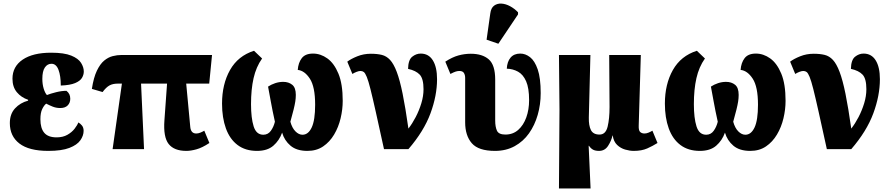

<svg xmlns="http://www.w3.org/2000/svg" viewBox="-20 -849 5061 1093"><path d="M255 10Q145 10 90.5 -32Q36 -74 36 -148Q36 -200 65.5 -232Q95 -264 140 -276V-281Q101 -294 76 -324Q51 -354 51 -401Q51 -470 109 -509.5Q167 -549 271 -549Q345 -549 385.5 -532.5Q426 -516 441.5 -491Q457 -466 457 -442Q457 -423 446.5 -405.5Q436 -388 407.5 -376Q379 -364 326 -362Q326 -417 313 -451.5Q300 -486 273 -486Q250 -486 235.5 -465Q221 -444 221 -400Q221 -370 228.5 -345Q236 -320 247 -308Q267 -316 299 -324Q331 -332 358 -332Q380 -316 380 -287Q380 -264 365.5 -249Q351 -234 323 -234Q300 -234 280 -242Q260 -250 243 -259Q231 -250 220.5 -228.5Q210 -207 210 -170Q210 -119 232 -93Q254 -67 302 -67Q338 -67 363.5 -81.5Q389 -96 404.5 -116Q420 -136 426 -152Q437 -146 446.5 -134.5Q456 -123 456 -104Q456 -77 437.5 -50.5Q419 -24 375 -7Q331 10 255 10Z M621 0 674 -373H650Q622 -373 603 -362.5Q584 -352 564 -325L503 -343Q513 -408 531.5 -446.5Q550 -485 573 -504Q596 -523 621.5 -529.5Q647 -536 672 -536H1187L1171 -373H1040L1063 -128Q1066 -89 1097 -89Q1108 -89 1119.5 -93.5Q1131 -98 1143 -105L1172 -35Q1131 -8 1098.5 1Q1066 10 1041 10Q971 10 940 -29.5Q909 -69 916 -164L931 -373H783L800 0Z M1443 10Q1377 10 1332.5 -23.5Q1288 -57 1266 -118Q1244 -179 1244 -259Q1244 -370 1289.5 -450.5Q1335 -531 1426 -560L1472 -516Q1438 -468 1423.5 -404Q1409 -340 1409 -256Q1409 -177 1424 -129.5Q1439 -82 1479 -82Q1506 -82 1522 -104.5Q1538 -127 1545 -156Q1531 -219 1521.5 -272Q1512 -325 1506 -356Q1524 -368 1546.5 -375.5Q1569 -383 1592 -383Q1623 -383 1643.5 -366.5Q1664 -350 1664 -309Q1664 -290 1661 -271Q1658 -252 1651.5 -225.5Q1645 -199 1633 -156Q1643 -120 1662 -101Q1681 -82 1702 -82Q1735 -82 1754.5 -123.5Q1774 -165 1774 -253Q1774 -355 1744 -401Q1714 -447 1675 -451Q1678 -492 1698 -518Q1718 -544 1762 -544Q1805 -544 1843.5 -516.5Q1882 -489 1906.5 -430Q1931 -371 1931 -275Q1931 -226 1919 -175.5Q1907 -125 1882 -83Q1857 -41 1819.5 -15.5Q1782 10 1730 10Q1669 10 1634 -19.5Q1599 -49 1586 -94Q1570 -49 1536 -19.5Q1502 10 1443 10Z M2166 0Q2138 -128 2119.5 -211Q2101 -294 2089 -341.5Q2077 -389 2068 -411Q2059 -433 2051 -439Q2043 -445 2032 -445Q2023 -445 2010 -440Q1997 -435 1986 -428L1957 -498Q1978 -514 2014 -528.5Q2050 -543 2091 -543Q2127 -543 2153.5 -536.5Q2180 -530 2200.5 -508Q2221 -486 2238.5 -440Q2256 -394 2272 -315.5Q2288 -237 2305 -117Q2327 -145 2346.5 -182.5Q2366 -220 2378.5 -261Q2391 -302 2391 -341Q2391 -401 2369.5 -424Q2348 -447 2303 -457Q2304 -508 2326.5 -526Q2349 -544 2375 -544Q2420 -544 2444 -505.5Q2468 -467 2468 -398Q2468 -305 2430.5 -203.5Q2393 -102 2305 0Z M2798 10Q2704 10 2666 -33.5Q2628 -77 2628 -153V-406Q2628 -422 2621 -433.5Q2614 -445 2595 -445Q2585 -445 2574 -441.5Q2563 -438 2544 -428L2515 -498Q2555 -524 2590 -533.5Q2625 -543 2660 -543Q2726 -543 2762.5 -511Q2799 -479 2799 -396V-163Q2799 -127 2809 -105Q2819 -83 2857 -83Q2900 -83 2930 -109.5Q2960 -136 2976 -180.5Q2992 -225 2992 -279Q2992 -348 2975 -386.5Q2958 -425 2929 -441Q2900 -457 2865 -458Q2867 -498 2886.5 -521Q2906 -544 2942 -544Q2971 -544 2997.5 -523.5Q3024 -503 3041 -454Q3058 -405 3058 -319Q3058 -254 3041 -195Q3024 -136 2991.5 -90Q2959 -44 2910 -17Q2861 10 2798 10ZM2817 -600 2750 -623 2771 -772Q2775 -804 2793 -817Q2811 -830 2835 -828.5Q2859 -827 2884 -813.5Q2909 -800 2929 -779V-767Z M3162 224 3165 -225 3162 -536H3341L3332 -180Q3331 -134 3344 -108.5Q3357 -83 3393 -83Q3428 -83 3439 -128Q3450 -173 3450 -240L3448 -536H3628L3616 -133Q3615 -106 3624.5 -97.5Q3634 -89 3649 -89Q3660 -89 3672 -94Q3684 -99 3694 -105L3723 -35Q3696 -18 3664.5 -4Q3633 10 3588 10Q3565 10 3539 2.5Q3513 -5 3493 -24Q3473 -43 3468 -78H3467Q3460 -47 3441.5 -18.5Q3423 10 3390 10Q3369 10 3356 3Q3343 -4 3333 -19H3331L3342 224Z M3964 10Q3898 10 3853.5 -23.5Q3809 -57 3787 -118Q3765 -179 3765 -259Q3765 -370 3810.5 -450.5Q3856 -531 3947 -560L3993 -516Q3959 -468 3944.5 -404Q3930 -340 3930 -256Q3930 -177 3945 -129.5Q3960 -82 4000 -82Q4027 -82 4043 -104.5Q4059 -127 4066 -156Q4052 -219 4042.5 -272Q4033 -325 4027 -356Q4045 -368 4067.5 -375.5Q4090 -383 4113 -383Q4144 -383 4164.5 -366.5Q4185 -350 4185 -309Q4185 -290 4182 -271Q4179 -252 4172.5 -225.5Q4166 -199 4154 -156Q4164 -120 4183 -101Q4202 -82 4223 -82Q4256 -82 4275.5 -123.5Q4295 -165 4295 -253Q4295 -355 4265 -401Q4235 -447 4196 -451Q4199 -492 4219 -518Q4239 -544 4283 -544Q4326 -544 4364.5 -516.5Q4403 -489 4427.5 -430Q4452 -371 4452 -275Q4452 -226 4440 -175.5Q4428 -125 4403 -83Q4378 -41 4340.5 -15.5Q4303 10 4251 10Q4190 10 4155 -19.5Q4120 -49 4107 -94Q4091 -49 4057 -19.5Q4023 10 3964 10Z M4687 0Q4659 -128 4640.5 -211Q4622 -294 4610 -341.5Q4598 -389 4589 -411Q4580 -433 4572 -439Q4564 -445 4553 -445Q4544 -445 4531 -440Q4518 -435 4507 -428L4478 -498Q4499 -514 4535 -528.5Q4571 -543 4612 -543Q4648 -543 4674.5 -536.5Q4701 -530 4721.5 -508Q4742 -486 4759.5 -440Q4777 -394 4793 -315.5Q4809 -237 4826 -117Q4848 -145 4867.5 -182.5Q4887 -220 4899.5 -261Q4912 -302 4912 -341Q4912 -401 4890.5 -424Q4869 -447 4824 -457Q4825 -508 4847.5 -526Q4870 -544 4896 -544Q4941 -544 4965 -505.5Q4989 -467 4989 -398Q4989 -305 4951.5 -203.5Q4914 -102 4826 0Z"/></svg>

Font: Noto Serif Condensed Black
Style: Regular
Weight: 900
Width: 3
Designer: Monotype Design Team
Foundry: Monotype Imaging Inc.
Version: Version 2.015; ttfautohint (v1.8.4.7-5d5b)